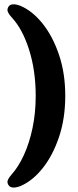

<svg xmlns="http://www.w3.org/2000/svg" viewBox="-20 -741 360 890"><path d="M282.5 -296.5Q282.5 -191 253.2 -104.8Q224 -18.5 176.5 40.2Q129 99 73.5 122Q26 139.5 16 110Q12.5 100.5 18 90Q23.5 79.5 34.5 67Q65.5 32.5 90.8 -22.5Q116 -77.5 130.8 -147.5Q145.5 -217.5 145.5 -296.5Q145.5 -413.5 115 -510Q84.5 -606.5 34.5 -660Q23 -672.5 17.8 -683Q12.5 -693.5 16 -703Q25.5 -732 73.5 -714.5Q129 -691.5 176.5 -632.8Q224 -574 253.2 -488Q282.5 -402 282.5 -296.5Z"/></svg>

Font: Fraunces 144pt SuperSoft
Style: Bold
Weight: 700
Version: Version 1.000;[b76b70a41]